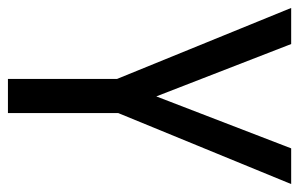

<svg xmlns="http://www.w3.org/2000/svg" viewBox="-155 -599 754 484"><g transform="rotate(90 222.0 -357.0)"><path d="M223 -374 91 -714H0L179 -275V0H265V-278L444 -714H354Z"/></g></svg>

Font: Noto Sans Lao Condensed
Style: Regular
Weight: 400
Width: 3
Designer: Monotype Design Team
Foundry: Monotype Imaging Inc.
Version: Version 2.004